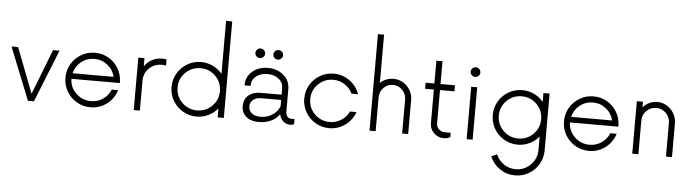

<svg xmlns="http://www.w3.org/2000/svg" viewBox="-63 -1220 6571 1823"><g transform="rotate(5 3223.0 -308.5)"><path d="M413.6 -500H475.1L274.9 0H217.3L17.6 -500H80.1L246.1 -69.8Z M1072.3 -257.3V-243.7H610.8Q612.8 -162.1 671.9 -105.5Q731 -48.8 813.5 -48.8Q876.5 -48.8 927.5 -83.5Q978.5 -118.2 1001 -174.8H1062Q1037.1 -93.3 969 -41.7Q900.9 9.8 813.5 9.8Q742.7 9.8 682.9 -24.9Q623 -59.6 588.1 -119.4Q553.2 -179.2 553.2 -250Q553.2 -320.8 588.1 -380.6Q623 -440.4 682.9 -475.1Q742.7 -509.8 813.5 -509.8Q882.8 -509.8 941.4 -476.6Q1000 -443.4 1034.9 -385.5Q1069.8 -327.6 1072.3 -257.3ZM813.5 -451.2Q741.7 -451.2 687.5 -408.2Q633.3 -365.2 617.2 -297.4H1008.3Q992.2 -364.3 937.7 -407.7Q883.3 -451.2 813.5 -451.2Z M1453.6 -509.8Q1477.1 -509.8 1494.6 -506.3V-446.3Q1480.5 -451.2 1453.6 -451.2Q1382.8 -451.2 1333.7 -403.6Q1284.7 -356 1284.7 -286.1V0H1226.1V-500H1284.7V-422.4Q1312.5 -462.9 1356.4 -486.3Q1400.4 -509.8 1453.6 -509.8Z M2025.9 -919.9H2084.5V0H2025.9V-85Q1989.7 -41 1937 -15.6Q1884.3 9.8 1824.7 9.8Q1753.9 9.8 1694.1 -24.9Q1634.3 -59.6 1599.4 -119.4Q1564.5 -179.2 1564.5 -250Q1564.5 -320.8 1599.4 -380.6Q1634.3 -440.4 1694.1 -475.1Q1753.9 -509.8 1824.7 -509.8Q1884.3 -509.8 1937 -484.4Q1989.7 -459 2025.9 -415ZM1824.7 -48.8Q1908.2 -48.8 1967 -107.4Q2025.9 -166 2025.9 -250Q2025.9 -334 1967 -392.6Q1908.2 -451.2 1824.7 -451.2Q1740.2 -451.2 1681.2 -392.6Q1622.1 -334 1622.1 -250Q1622.1 -166 1681.2 -107.4Q1740.2 -48.8 1824.7 -48.8Z M2329.6 -641.1Q2329.6 -660.6 2343.3 -674.1Q2356.9 -687.5 2376 -687.5Q2395 -687.5 2408.7 -674.1Q2422.4 -660.6 2422.4 -641.1Q2422.4 -622.6 2408.7 -609.4Q2395 -596.2 2376 -596.2Q2356.9 -596.2 2343.3 -609.4Q2329.6 -622.6 2329.6 -641.1ZM2547.4 -596.2Q2528.3 -596.2 2514.6 -609.4Q2501 -622.6 2501 -641.1Q2501 -660.6 2514.6 -674.1Q2528.3 -687.5 2547.4 -687.5Q2566.4 -687.5 2579.8 -674.1Q2593.3 -660.6 2593.3 -641.1Q2593.3 -622.6 2579.6 -609.4Q2565.9 -596.2 2547.4 -596.2ZM2728.5 -47.4H2754.4V0Q2740.7 9.8 2720.7 9.8Q2677.7 9.8 2650.6 -15.1Q2623.5 -40 2614.7 -82.5Q2587.4 -39.1 2535.4 -14.6Q2483.4 9.8 2418.5 9.8Q2341.8 9.8 2297.6 -27.6Q2253.4 -64.9 2253.4 -128.9Q2253.4 -192.9 2296.1 -230.2Q2338.9 -267.6 2412.1 -267.6H2612.3V-325.2Q2612.3 -382.8 2569.8 -417Q2527.3 -451.2 2461.9 -451.2Q2396.5 -451.2 2353.8 -417Q2311 -382.8 2311 -325.2H2253.4Q2253.4 -406.7 2313 -458.3Q2372.6 -509.8 2461.9 -509.8Q2550.3 -509.8 2610.6 -458Q2670.9 -406.2 2670.9 -325.2V-116.2Q2670.9 -47.4 2728.5 -47.4ZM2429.7 -41Q2492.7 -41 2542.2 -73Q2591.8 -105 2612.3 -157.7V-217.3H2422.4Q2374 -217.3 2345.5 -193.4Q2316.9 -169.4 2316.9 -129.9Q2316.9 -89.4 2347.2 -65.2Q2377.4 -41 2429.7 -41Z M3089.4 9.8Q3018.6 9.8 2958.7 -24.9Q2898.9 -59.6 2864 -119.4Q2829.1 -179.2 2829.1 -250Q2829.1 -320.8 2864 -380.6Q2898.9 -440.4 2958.7 -475.1Q3018.6 -509.8 3089.4 -509.8Q3173.3 -509.8 3240.5 -460.9Q3307.6 -412.1 3334.5 -335H3272.9Q3248 -387.7 3198.5 -419.4Q3148.9 -451.2 3089.4 -451.2Q3005.4 -451.2 2946 -393.1Q2886.7 -335 2886.7 -250Q2886.7 -165 2946 -106.9Q3005.4 -48.8 3089.4 -48.8Q3148.9 -48.8 3198.5 -80.6Q3248 -112.3 3272.9 -165H3334.5Q3307.6 -87.9 3240.5 -39.1Q3173.3 9.8 3089.4 9.8Z M3658.2 -509.8Q3734.4 -509.8 3788.1 -454.8Q3841.8 -399.9 3841.8 -321.3V0H3784.2V-321.3Q3784.2 -376.5 3746.8 -414.6Q3709.5 -452.6 3656.7 -452.6Q3605 -452.6 3568.4 -414.6Q3531.7 -376.5 3531.7 -321.3V0H3473.1V-919.9H3531.7V-460Q3584 -509.8 3658.2 -509.8Z M4244.1 -442.4H4106.4V-127.4Q4106.4 -92.3 4129.6 -69.8Q4152.8 -47.4 4186.5 -47.4H4242.7V-6.3Q4217.8 9.8 4180.2 9.8Q4126 9.8 4086.9 -28.6Q4047.9 -66.9 4047.9 -120.1V-442.4H3964.4V-500H4047.9V-717.3H4106.4V-500H4244.1Z M4427.7 -596.2Q4408.7 -596.2 4395 -609.4Q4381.3 -622.6 4381.3 -641.1Q4381.3 -660.6 4395 -674.1Q4408.7 -687.5 4427.7 -687.5Q4446.8 -687.5 4460.2 -674.1Q4473.6 -660.6 4473.6 -641.1Q4473.6 -622.6 4460 -609.4Q4446.3 -596.2 4427.7 -596.2ZM4398.9 0V-500H4456.1V0Z M5087.4 -500H5146V42.5Q5146 113.3 5111.3 173.1Q5076.7 232.9 5016.8 267.8Q4957 302.7 4886.2 302.7Q4806.6 302.7 4741.5 258.8Q4676.3 214.8 4646 142.6L4699.7 117.7Q4722.2 174.3 4772.9 209Q4823.7 243.7 4886.2 243.7Q4969.7 243.7 5028.6 184.8Q5087.4 126 5087.4 42.5V-85Q5051.3 -41 4998.5 -15.6Q4945.8 9.8 4886.2 9.8Q4815.4 9.8 4755.6 -24.9Q4695.8 -59.6 4660.9 -119.4Q4626 -179.2 4626 -250Q4626 -321.3 4660.9 -381.1Q4695.8 -440.9 4755.6 -475.3Q4815.4 -509.8 4886.2 -509.8Q4946.3 -509.8 4998.8 -484.6Q5051.3 -459.5 5087.4 -415ZM4886.2 -48.8Q4969.7 -48.8 5028.6 -107.7Q5087.4 -166.5 5087.4 -250Q5087.4 -334 5028.6 -392.6Q4969.7 -451.2 4886.2 -451.2Q4801.8 -451.2 4742.7 -392.6Q4683.6 -334 4683.6 -250Q4683.6 -166.5 4742.9 -107.7Q4802.2 -48.8 4886.2 -48.8Z M5823.7 -257.3V-243.7H5362.3Q5364.3 -162.1 5423.3 -105.5Q5482.4 -48.8 5564.9 -48.8Q5627.9 -48.8 5679 -83.5Q5730 -118.2 5752.4 -174.8H5813.5Q5788.6 -93.3 5720.5 -41.7Q5652.3 9.8 5564.9 9.8Q5494.1 9.8 5434.3 -24.9Q5374.5 -59.6 5339.6 -119.4Q5304.7 -179.2 5304.7 -250Q5304.7 -320.8 5339.6 -380.6Q5374.5 -440.4 5434.3 -475.1Q5494.1 -509.8 5564.9 -509.8Q5634.3 -509.8 5692.9 -476.6Q5751.5 -443.4 5786.4 -385.5Q5821.3 -327.6 5823.7 -257.3ZM5564.9 -451.2Q5493.2 -451.2 5439 -408.2Q5384.8 -365.2 5368.7 -297.4H5759.8Q5743.7 -364.3 5689.2 -407.7Q5634.8 -451.2 5564.9 -451.2Z M6172.4 -509.8Q6220.7 -509.8 6262.9 -484.9Q6305.2 -460 6330.6 -416.3Q6356 -372.6 6356 -321.3V0H6298.8V-321.3Q6298.8 -375.5 6260.3 -414.1Q6221.7 -452.6 6167.5 -452.6Q6113.3 -452.6 6074.7 -414.1Q6036.1 -375.5 6036.1 -321.3V0H5977.5V-500H6036.1V-446.3Q6061.5 -476.6 6096.9 -493.2Q6132.3 -509.8 6172.4 -509.8Z"/></g></svg>

Font: Now Alt Light
Style: Regular
Weight: 300
Designer: Alfredo Marco Pradil
Foundry: Alfredo Marco Pradil
Version: Version 1.002;PS 001.002;hotconv 1.0.88;makeotf.lib2.5.64775